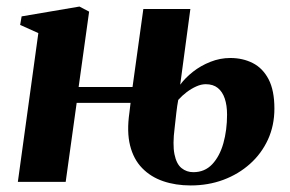

<svg xmlns="http://www.w3.org/2000/svg" viewBox="-20 -555 884 586"><path d="M562 11Q516 11 478 -2Q440 -15 413.8 -42Q387.5 -69 377 -111Q366.5 -153 375 -211.5L378.5 -241H214L180.5 0H34.5L97 -454L41.5 -479L46 -505L222.5 -535L252 -519.5L220 -289.5H384.5L417.5 -527.5H561L530 -296.5Q545.5 -317.5 569 -336Q592.5 -354.5 622 -366.2Q651.5 -378 683 -378Q721 -378 751.5 -362.5Q782 -347 799.8 -313Q817.5 -279 817.5 -223.5Q817.5 -172 797.8 -129Q778 -86 743 -54.8Q708 -23.5 661.8 -6.2Q615.5 11 562 11ZM570 -29.5Q605 -29.5 627.8 -53.8Q650.5 -78 661.8 -118Q673 -158 673 -205Q673 -233.5 666 -254.2Q659 -275 644.8 -286.5Q630.5 -298 608 -298Q594 -298 579 -291.2Q564 -284.5 549.8 -273.8Q535.5 -263 524 -250Q520.5 -231.5 518.2 -211Q516 -190.5 513 -164.5Q506.5 -114 512.5 -84.2Q518.5 -54.5 534 -42Q549.5 -29.5 570 -29.5Z"/></svg>

Font: Merriweather 96pt ExtraBold
Style: Italic
Weight: 800
Italic angle: -7.8°
Version: Version 2.101